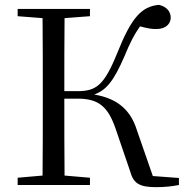

<svg xmlns="http://www.w3.org/2000/svg" viewBox="-20 -765 769 794"><path d="M518 -57C532 -5 558 9 627 9C663 9 695 5 720 0V-29L612 -37L546 -227C522 -304 472 -357 370 -374C420 -393 450 -429 495 -533C518 -589 535 -622 559 -656C586 -649 607 -644 627 -645C667 -645 686 -668 686 -692C686 -717 669 -738 637 -745C566 -738 524 -694 465 -546C410 -410 377 -388 299 -388H246C246 -495 246 -593 247 -690L352 -698V-728H53V-698L156 -690C157 -591 157 -491 157 -391V-337C157 -236 157 -137 156 -39L53 -30V0H352V-30L247 -39C246 -136 246 -237 246 -357H301C386 -357 426 -326 458 -233Z"/></svg>

Font: Source Han Serif CN
Style: Regular
Weight: 400
Designer: Ryoko NISHIZUKA 西塚涼子 (kana & ideographs); Frank Grießhammer (Latin, Greek & Cyrillic); Wenlong ZHANG 张文龙 (bopomofo); San
Foundry: Adobe
Version: Version 2.003;hotconv 1.1.1;makeotfexe 2.6.0